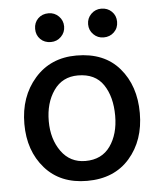

<svg xmlns="http://www.w3.org/2000/svg" viewBox="-51 -744 667 798"><g transform="rotate(-5 282.0 -345.0)"><path d="M281 9Q169 9 105 -64Q41 -137 41 -249Q41 -363 107 -438.5Q173 -514 281 -514Q397 -514 460 -440.5Q523 -367 523 -253Q523 -139 458.5 -65Q394 9 281 9ZM143 -252Q143 -177 180 -125.5Q217 -74 281 -74Q349 -74 384.5 -124Q420 -174 420 -251Q420 -330 386 -380.5Q352 -431 280 -431Q215 -431 179 -379.5Q143 -328 143 -252ZM401 -579Q376 -579 358.5 -596.5Q341 -614 341 -639Q341 -664 358.5 -681.5Q376 -699 401 -699Q427 -699 444.5 -682Q462 -665 462 -639Q462 -613 444.5 -596Q427 -579 401 -579ZM181 -579Q154 -579 137 -596Q120 -613 120 -639Q120 -665 137 -682Q154 -699 181 -699Q206 -699 223.5 -681.5Q241 -664 241 -639Q241 -614 223.5 -596.5Q206 -579 181 -579Z"/></g></svg>

Font: Hind Madurai Medium
Style: Regular
Weight: 500
Designer: Jyotish Sonowal
Foundry: Indian Type Foundry
Version: Version 1.001;PS 1.0;hotconv 1.0.86;makeotf.lib2.5.63406; tt